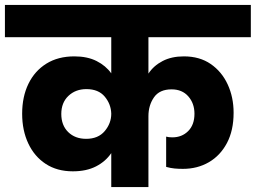

<svg xmlns="http://www.w3.org/2000/svg" viewBox="-37 -760 1039 780"><path d="M259 -64Q195 -64 149 -94Q103 -124 78 -177Q53 -230 53 -298Q53 -367 78.5 -419.5Q104 -472 151.5 -501.5Q199 -531 265 -531Q318 -531 355.5 -512Q393 -493 415 -462V-609H-17V-740H982V-609H566V-461Q587 -493 623.5 -512Q660 -531 710 -531Q774 -531 819 -500Q864 -469 888 -417Q912 -365 912 -302Q912 -230 885 -179Q858 -128 811.5 -101Q765 -74 706 -74Q688 -74 672 -75.5Q656 -77 638 -82V-205Q648 -202 663 -202Q702 -202 727.5 -227.5Q753 -253 753 -298Q753 -340 728 -368.5Q703 -397 660 -397Q611 -397 588.5 -364.5Q566 -332 566 -288V0H415V-138Q392 -104 353 -84Q314 -64 259 -64ZM212 -297Q212 -251 240 -223.5Q268 -196 313 -196Q362 -196 388.5 -227.5Q415 -259 415 -298Q414 -337 388.5 -367.5Q363 -398 314 -398Q270 -398 241 -370.5Q212 -343 212 -297Z"/></svg>

Font: Poppins
Style: Bold
Weight: 700
Designer: Ninad Kale (Devanagari), Jonny Pinhorn (Latin)
Version: Version 5.002